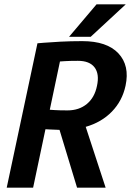

<svg xmlns="http://www.w3.org/2000/svg" viewBox="-20 -867 605 887"><path d="M153 -667Q153 -667 182.5 -669.5Q212 -672 259.5 -674.5Q307 -677 360 -677Q474 -677 527 -620.5Q580 -564 560 -471Q545 -401 497 -351.5Q449 -302 376 -281L468 0H336L255 -267Q224 -268 207 -269Q190 -270 190 -270L133 0H11ZM340 -586Q303 -586 280 -584.5Q257 -583 257 -583L210 -360Q210 -360 232 -358.5Q254 -357 292 -357Q345 -357 381 -386.5Q417 -416 428 -470Q440 -525 417 -555.5Q394 -586 340 -586ZM561 -847 399 -697H299L426 -847Z"/></svg>

Font: Epunda Sans SemiBold
Style: Italic
Weight: 600
Italic angle: -12.0243°
Designer: Simon Atzbach
Foundry: typofactur
Version: Version 2.204; ttfautohint (v1.8.4.7-5d5b)